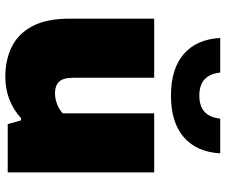

<svg xmlns="http://www.w3.org/2000/svg" viewBox="-83 -755 847 721"><g transform="rotate(90 340.5 -394.5)"><path d="M268.5 9Q204.5 9 155.2 -15.5Q106 -40 78 -93.2Q50 -146.5 50 -233V-550H272V-247Q272 -207.5 287.2 -192.5Q302.5 -177.5 329.5 -177.5Q350.5 -177.5 371.2 -185.5Q392 -193.5 405.5 -206.5V-550H627.5V0H446L432 -50H424Q358 9 268.5 9ZM339 -613Q238.5 -613 183 -661Q127.5 -709 122.5 -798H252.5Q260.5 -719.5 339 -719.5Q417.5 -719.5 425.5 -798H556Q550.5 -709 495 -661Q439.5 -613 339 -613Z"/></g></svg>

Font: Encode Sans SemiExpanded SemiExpanded Black
Style: Regular
Weight: 900
Width: 6
Designer: Multiple Designers
Foundry: Impallari Type
Version: Version 3.000; ttfautohint (v1.8.3) -l 8 -r 50 -G 200 -x 14 